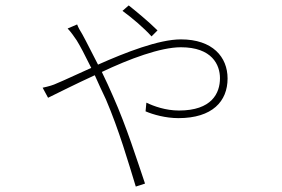

<svg xmlns="http://www.w3.org/2000/svg" viewBox="-20 -627 1040 707"><path d="M560 -515C528 -547 478 -588 454 -607L431 -587C468 -560 510 -524 538 -493ZM229 -522C240 -511 254 -491 262 -479C274 -460 293 -424 316 -377C260 -352 216 -331 189 -320C177 -314 160 -309 137 -304L157 -267C196 -286 257 -317 329 -350C342 -321 355 -292 370 -261C418 -149 453 -28 480 60L514 49C485 -36 446 -161 396 -273C384 -301 370 -331 355 -362C456 -410 571 -453 646 -453C761 -453 790 -388 790 -339C790 -284 760 -220 639 -220C590 -220 546 -236 519 -249L516 -217C544 -205 590 -192 637 -192C762 -192 818 -254 818 -338C818 -417 763 -482 646 -482C565 -482 442 -434 341 -389C318 -433 298 -474 283 -501C275 -514 269 -524 264 -537Z"/></svg>

Font: SSpoqa Han Sans Neo Thin
Style: Regular
Weight: 100
Designer: [Spoqa Han Sans Neo] Dong-huui Kim  Younghwa Kang  Yujin Lee  [Noto Sans] Ryoko NISHIZUKA  (kana & ideographs); Paul D. 
Foundry: Spoqa (http://www.spoqa-han-sans.com)
Version: Version 1.000